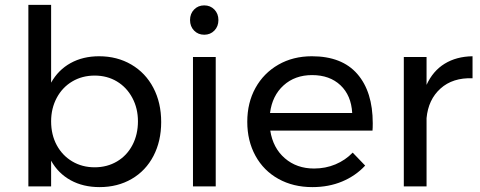

<svg xmlns="http://www.w3.org/2000/svg" viewBox="-20 -762 1962 785"><path d="M639 -263Q639 -185 607.5 -124.5Q576 -64 518.5 -30.5Q461 3 387 3Q320 3 269 -25Q218 -53 189 -105V0H96V-742H189V-424Q218 -476 268.5 -504Q319 -532 385 -532Q459 -532 517 -498Q575 -464 607 -403Q639 -342 639 -263ZM544 -266Q544 -319 521 -362Q498 -405 458 -429Q418 -453 367 -453Q316 -453 275.5 -429Q235 -405 212 -362Q189 -319 189 -266Q189 -211 212 -168.5Q235 -126 275.5 -102Q316 -78 367 -78Q418 -78 458.5 -102Q499 -126 521.5 -169Q544 -212 544 -266Z M769 -529H862V0H769ZM873 -680Q873 -654 856.5 -637Q840 -620 815 -620Q790 -620 773.5 -637Q757 -654 757 -680Q757 -706 773.5 -723Q790 -740 815 -740Q840 -740 856.5 -723Q873 -706 873 -680Z M1504 -258Q1504 -238 1503 -228H1085Q1096 -157 1144.5 -115Q1193 -73 1264 -73Q1311 -73 1351.5 -90Q1392 -107 1422 -138L1473 -85Q1434 -43 1379 -20Q1324 3 1257 3Q1179 3 1118.5 -30.5Q1058 -64 1024.5 -125Q991 -186 991 -264Q991 -342 1024.5 -402.5Q1058 -463 1118 -497.5Q1178 -532 1255 -532Q1378 -532 1441 -459.5Q1504 -387 1504 -258ZM1420 -300Q1416 -372 1372 -413.5Q1328 -455 1256 -455Q1186 -455 1139.5 -413Q1093 -371 1084 -300Z M1912 -532V-442Q1831 -445 1781 -400Q1731 -355 1724 -279V0H1631V-529H1724V-415Q1750 -472 1798 -501.5Q1846 -531 1912 -532Z"/></svg>

Font: Montserrat arm2
Style: Regular
Weight: 400
Designer: Julieta Ulanovsky
Foundry: Julieta Ulanovsky
Version: Version 6.000